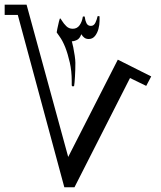

<svg xmlns="http://www.w3.org/2000/svg" viewBox="-20 -731 689 822"><path d="M627.4 -403.8 606 -363.3 536.6 -397 298.8 70.8H255.4L56.2 -667H0V-710.9H93.8L272 -59.1L484.4 -475.6ZM406.2 -660.2V-641.1Q406.2 -625 401.4 -606.9Q396.5 -588.9 386.2 -576.4Q376 -564 359.9 -564Q348.6 -564 341.1 -569.6Q333.5 -575.2 328.1 -584.5Q321.3 -565.4 309.1 -559.8Q296.9 -554.2 287.6 -554.2Q290 -545.9 293.7 -528.3Q297.4 -510.7 300 -491.9Q302.7 -473.1 302.7 -461.9Q302.7 -432.1 301 -403.1Q299.3 -374 297.4 -363.8Q297.4 -361.3 292 -361.3Q287.1 -361.3 287.1 -367.2V-384.3Q287.1 -426.8 278.8 -463.4Q270.5 -500 259.3 -528.8Q247.6 -557.6 235.1 -574.5Q222.7 -591.3 222.7 -592.3Q222.7 -593.8 225.6 -608.6Q228.5 -623.5 232.2 -637.9Q235.8 -652.3 237.3 -652.3Q239.3 -652.3 245.8 -641.4Q252.4 -630.4 263.7 -619.1Q274.9 -607.9 291.5 -607.9Q310.1 -607.9 320.8 -623Q331.5 -638.2 334.5 -659.2Q334.5 -660.6 340.3 -660.6Q343.3 -660.6 343.3 -656.2Q344.7 -643.1 350.3 -631.6Q356 -620.1 369.1 -620.1Q382.3 -620.1 388.9 -634.8Q395.5 -649.4 397.5 -660.6Q397.9 -662.1 400.9 -662.1Q406.2 -662.1 406.2 -660.2Z"/></svg>

Font: Scheherazade New Medium
Style: Regular
Weight: 500
Designer: SIL International
Foundry: SIL International
Version: Version 4.000